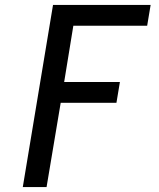

<svg xmlns="http://www.w3.org/2000/svg" viewBox="-20 -755 640 775"><path d="M72 0 194 -735H588L574 -651H276L239 -424H464L450 -340H225L168 0Z"/></svg>

Font: Iosevka Curly MdExObl
Style: Regular
Weight: 500
Width: 7
Italic angle: -9°
Monospace: yes
Designer: Belleve Invis
Foundry: Belleve Invis
Version: Version 11.1.0; ttfautohint (v1.8.3)